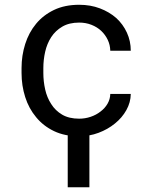

<svg xmlns="http://www.w3.org/2000/svg" viewBox="-20 -558 640 800"><path d="M310.1 -63.5Q267.6 -63.5 239 -80.3Q210.4 -97.2 193.4 -124.5Q175.8 -151.4 168.2 -185.3Q160.6 -219.2 160.6 -253.9V-274.4Q160.6 -308.6 168.2 -342.3Q175.8 -376 193.4 -403.3Q210.9 -430.2 239.5 -447Q268.1 -463.9 310.1 -463.9Q337.4 -463.9 361.1 -454.6Q384.8 -445.3 401.9 -429.2Q418.9 -413.1 429 -391.8Q439 -370.6 439.5 -346.7H524.9Q524.9 -386.7 508.8 -421.9Q492.7 -457 464.4 -482.9Q435.5 -508.3 396.2 -523.2Q356.9 -538.1 310.1 -538.1Q250 -538.1 205.1 -516.6Q160.2 -495.1 130.4 -459Q100.1 -422.4 85 -374.5Q69.8 -326.7 69.8 -274.4V-253.9Q69.8 -201.2 85 -153.6Q100.1 -106 130.4 -69.8Q160.2 -33.2 205.1 -11.7Q250 9.8 310.1 9.8Q352.1 9.8 390.6 -4.6Q429.2 -19 459 -43.5Q488.8 -67.4 506.6 -99.4Q524.4 -131.3 524.9 -166.5H439.5Q439 -144.5 428 -125.7Q417 -106.9 398.9 -93.3Q380.9 -79.1 357.7 -71.3Q334.5 -63.5 310.1 -63.5ZM352.5 222.2V-28.3H262.2V222.2Z"/></svg>

Font: Roboto Mono
Style: Regular
Weight: 400
Monospace: yes
Designer: Google
Version: Version 3.000